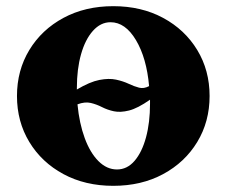

<svg xmlns="http://www.w3.org/2000/svg" viewBox="-20 -592 734 622"><path d="M347 10Q256 10 185.5 -28Q115 -66 75 -132Q35 -198 35 -281Q35 -364 75 -430Q115 -496 185.5 -534Q256 -572 347 -572Q438 -572 508.5 -534Q579 -496 619 -430Q659 -364 659 -281Q659 -198 619 -132Q579 -66 508.5 -28Q438 10 347 10ZM229 -307Q229 -307 229 -306.5Q229 -306 229 -302Q271 -327 302 -333Q333 -339 356 -334Q379 -329 397 -320.5Q415 -312 430.5 -308Q446 -304 463 -313Q455 -404 420.5 -462Q386 -520 338 -520Q306 -520 281 -492Q256 -464 242.5 -416Q229 -368 229 -307ZM359 -43Q392 -43 416 -71Q440 -99 453 -147Q466 -195 466 -256Q466 -263 466 -269Q426 -241 398 -234Q370 -227 349 -231.5Q328 -236 310.5 -245Q293 -254 274 -258.5Q255 -263 231 -254Q237 -192 254.5 -144.5Q272 -97 299 -70Q326 -43 359 -43Z"/></svg>

Font: Spectral SC ExtraBold
Style: Regular
Weight: 800
Designer: Jean-Baptiste Levee
Foundry: Production Type
Version: Version 2.001